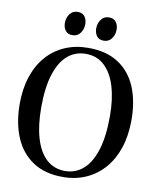

<svg xmlns="http://www.w3.org/2000/svg" viewBox="-101 -1024 910 1114"><g transform="rotate(10 354.0 -467.5)"><path d="M347.5 11.5Q240 12 168.5 -35.8Q97 -83.5 61.8 -168.2Q26.5 -253 26.5 -363.5Q26.5 -453.5 50.5 -525.2Q74.5 -597 119.2 -647.8Q164 -698.5 226 -725.2Q288 -752 363 -752Q470 -752 540.8 -706Q611.5 -660 646.5 -577Q681.5 -494 681.5 -382Q681.5 -292.5 657.8 -220Q634 -147.5 589.5 -96Q545 -44.5 483.8 -16.8Q422.5 11 347.5 11.5ZM352.5 -25Q414 -25 459.5 -65Q505 -105 529.8 -184.5Q554.5 -264 554.5 -382Q554.5 -482.5 532 -557.5Q509.5 -632.5 465 -674Q420.5 -715.5 355 -715.5Q293.5 -715.5 248 -676.8Q202.5 -638 177.8 -560Q153 -482 153 -363.5Q153 -259.5 175.5 -183.5Q198 -107.5 242.5 -66.2Q287 -25 352.5 -25ZM257.5 -808.5Q230 -808.5 216.5 -826.8Q203 -845 203 -871.5Q203 -901.5 219.8 -924.2Q236.5 -947 265.5 -947H266.5Q294 -947 307.5 -928.8Q321 -910.5 321 -883.5Q321 -854.5 304.2 -831.5Q287.5 -808.5 258.5 -808.5ZM442 -808.5Q414.5 -808.5 401 -826.8Q387.5 -845 387.5 -871.5Q387.5 -901.5 404.2 -924.2Q421 -947 450 -947H451Q478.5 -947 492 -928.8Q505.5 -910.5 505.5 -883.5Q505.5 -854.5 488.8 -831.5Q472 -808.5 443 -808.5Z"/></g></svg>

Font: Merriweather 96pt Medium
Style: Regular
Weight: 500
Version: Version 2.100